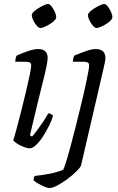

<svg xmlns="http://www.w3.org/2000/svg" viewBox="-20 -747 596 967"><path d="M130 0Q117 0 98 -7.5Q79 -15 64 -25Q49 -35 47 -42Q52 -56 62.5 -94.5Q73 -133 85.5 -182Q98 -231 109.5 -280Q121 -329 129 -366Q137 -403 137 -417Q137 -428 130 -432Q123 -436 111 -436H57Q57 -444 59 -453.5Q61 -463 64 -467Q87 -478 119 -489Q151 -500 172 -500Q220 -500 220 -454Q220 -429 194.5 -329Q169 -229 131 -66L141 -59Q151 -69 166 -89.5Q181 -110 197 -133.5Q213 -157 223 -176Q232 -176 238 -172Q244 -168 247 -164Q241 -142 227.5 -114.5Q214 -87 197 -60.5Q180 -34 162 -17Q144 0 130 0ZM183 -606Q175 -606 165 -617.5Q155 -629 147.5 -644.5Q140 -660 140 -670Q140 -681 156.5 -694Q173 -707 193 -717Q213 -727 222 -727Q230 -727 239.5 -715Q249 -703 256 -687.5Q263 -672 263 -661Q263 -650 247 -637Q231 -624 212 -615Q193 -606 183 -606ZM228 200Q220 200 203.5 193Q187 186 171.5 177Q156 168 149 161Q150 145 156 139Q195 135 232.5 127.5Q270 120 298 108Q303 99 313 67.5Q323 36 335 -8.5Q347 -53 359.5 -102.5Q372 -152 383 -198Q390 -225 398 -259.5Q406 -294 413 -327Q420 -360 424.5 -384.5Q429 -409 429 -417Q429 -428 422 -432Q415 -436 403 -436H347Q347 -443 349 -452Q351 -461 354 -467Q380 -478 411 -489Q442 -500 462 -500Q511 -500 511 -454Q511 -448 507.5 -429.5Q504 -411 498 -387L388 87Q384 97 365 116Q346 135 320.5 154Q295 173 270 186.5Q245 200 228 200ZM466 -606Q458 -606 448 -617.5Q438 -629 430.5 -644.5Q423 -660 423 -670Q423 -681 439.5 -694Q456 -707 476 -717Q496 -727 505 -727Q513 -727 522.5 -715Q532 -703 539 -687.5Q546 -672 546 -661Q546 -650 530 -637Q514 -624 495 -615Q476 -606 466 -606Z"/></svg>

Font: Texturina Light
Style: Italic
Weight: 300
Italic angle: -11°
Designer: Guillermo Torres Carreño
Foundry: Omnibus-Type
Version: Version 1.002; ttfautohint (v1.8.3)